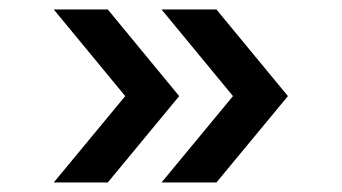

<svg xmlns="http://www.w3.org/2000/svg" viewBox="-20 -483 726 408"><path d="M246.1 -278.8 94.2 -462.9H209L360.8 -278.8L209 -95.2H94.2ZM475.1 -278.8 323.2 -462.9H439.9L591.8 -278.8L439.9 -95.2H323.2Z"/></svg>

Font: Oakes Grotesk
Style: Bold
Weight: 700
Designer: Samuel Oakes
Foundry: Samuel Oakes
Version: Version 1.0 | wf-rip DC20170320